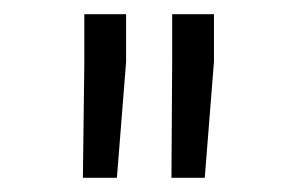

<svg xmlns="http://www.w3.org/2000/svg" viewBox="-20 -767 415 271"><path d="M97 -516 99 -676V-747H158V-680L145 -516ZM222 -516 223 -679V-747H282V-680L269 -516Z"/></svg>

Font: Freesentation 4 Regular
Style: Regular
Weight: 400
Designer: glyphs from Roboto by Christian Robertson / Hangul glyphs from Noto Sans CJK(Source Han Sans) by Jang Soo-young and Kang
Foundry: PT&
Version: Version 2.001